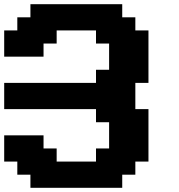

<svg xmlns="http://www.w3.org/2000/svg" viewBox="-20 -895 852 915"><path d="M125 0H562.5V-62.5H625V-125H687.5V-375H625V-500H687.5V-750H625V-812.5H562.5V-875H125V-812.5H62.5V-750H0V-625H187.5V-687.5H250V-750H437.5V-687.5H500V-562.5H437.5V-500H0V-375H437.5V-312.5H500V-187.5H437.5V-125H250V-187.5H187.5V-250H0V-125H62.5V-62.5H125Z"/></svg>

Font: Faithful 32x
Style: Semibold
Weight: 400
Foundry: Faithful Resource Pack
Version: Version 1.0; January 27, 2023